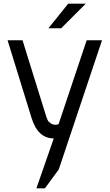

<svg xmlns="http://www.w3.org/2000/svg" viewBox="-20 -749 594 1039"><path d="M242 -596 349 -729H444L311 -596ZM21 -531H102L231 -116Q238 -96 244 -90Q251 -84 256 -80.5Q261 -77 266 -76Q271 -75 276 -74Q280 -74 284 -74Q293 -76 297 -77L449 -531H532L298 168L223 270H177L271 0Q185 0 151 -110Z"/></svg>

Font: Mina
Style: Regular
Weight: 400
Version: Version 1.000